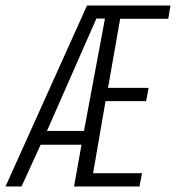

<svg xmlns="http://www.w3.org/2000/svg" viewBox="-54 -675 637 695"><path d="M451 0H214L241 -151H93L24 0H-34L261 -655H563L555 -607H381L337 -357H484L475 -309H328L283 -48H460ZM116 -201H250L326 -608H295Z"/></svg>

Font: TypoPRO Lekton
Style: Italic
Weight: 400
Italic angle: -9.3°
Designer: Paolo Mazzetti, Luciano Perondi, Raffaele Flato, Elena Papassissa, Emilio Macchia, Michela Povoleri, Tobias Seemiller, R
Version: Version 3.000